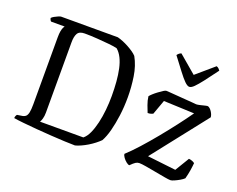

<svg xmlns="http://www.w3.org/2000/svg" viewBox="-117 -953 1437 1162"><g transform="rotate(20 602.0 -372.0)"><path d="M455 0Q429 0 387.5 -2Q346 -4 298 -7Q250 -10 202.5 -14Q155 -18 115.5 -22Q76 -26 53 -30Q53 -38 56 -44.5Q59 -51 62 -54L88 -58Q106 -60 115.5 -68Q125 -76 129 -95Q133 -114 133 -148V-578Q133 -603 136 -619Q139 -635 143.5 -644Q148 -653 150 -655H63Q59 -658 56 -664.5Q53 -671 53 -675Q58 -681 69.5 -687.5Q81 -694 93 -699Q105 -704 110 -704H475Q491 -700 509.5 -692.5Q528 -685 546.5 -675Q565 -665 581 -654Q597 -643 607 -632Q636 -580 646 -514Q656 -448 656 -383Q656 -321 648.5 -265Q641 -209 629 -163Q617 -117 600 -87Q587 -74 569 -60Q551 -46 531 -34Q511 -22 491 -13Q471 -4 455 0ZM207 -63H486Q506 -79 520 -110Q534 -141 543.5 -181.5Q553 -222 557.5 -267.5Q562 -313 562 -357Q562 -405 558.5 -448.5Q555 -492 547 -529Q539 -566 525 -594Q511 -622 491 -639Q473 -644 437.5 -647.5Q402 -651 360 -654Q318 -657 279 -657Q245 -657 233.5 -637Q222 -617 222 -580V-127Q222 -104 217 -87Q212 -70 207 -63ZM805 0Q797 0 785 -9.5Q773 -19 763.5 -32Q754 -45 754 -55Q788 -86 829.5 -132Q871 -178 914 -230.5Q957 -283 996.5 -334.5Q1036 -386 1066 -429L869 -437L835 -343Q832 -341 823 -338Q814 -335 801 -335Q794 -352 784 -379Q774 -406 771 -432Q776 -439 788 -450Q800 -461 815.5 -472.5Q831 -484 843.5 -492Q856 -500 862 -500Q867 -500 886.5 -498.5Q906 -497 932 -495Q958 -493 984.5 -491Q1011 -489 1031.5 -487.5Q1052 -486 1059 -485Q1068 -485 1084.5 -489Q1101 -493 1115 -496.5Q1129 -500 1132 -498Q1145 -493 1156.5 -475Q1168 -457 1169 -441L893 -90L1076 -69L1131 -160Q1144 -159 1154 -154.5Q1164 -150 1169 -146Q1168 -138 1167 -126.5Q1166 -115 1163.5 -100.5Q1161 -86 1158 -71Q1155 -56 1151 -42Q1142 -33 1125.5 -23.5Q1109 -14 1093 -7Q1077 0 1069 0Q1058 0 1029.5 -5Q1001 -10 966.5 -16.5Q932 -23 902.5 -28Q873 -33 858 -33Q846 -33 835 -26Q824 -19 805 0ZM983 -570Q971 -570 953 -587.5Q935 -605 909 -639.5Q883 -674 845 -724Q848 -729 854.5 -735Q861 -741 870 -744L984 -647L1097 -744Q1106 -741 1112 -735Q1118 -729 1121 -724Q1083 -672 1056.5 -638Q1030 -604 1013 -587Q996 -570 983 -570Z"/></g></svg>

Font: Texturina 12pt Light
Style: Regular
Weight: 300
Designer: Guillermo Torres Carreño
Foundry: Omnibus-Type
Version: Version 1.002